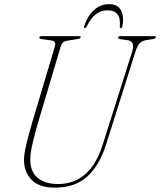

<svg xmlns="http://www.w3.org/2000/svg" viewBox="-20 -870 753 903"><path d="M463.5 -191.5 602 -628.5Q616.5 -676 579.5 -681L546.5 -685.5Q535.5 -687 535.5 -693.5Q535.5 -700 546 -700H706Q713 -700 713 -695.5Q713 -688.5 698.5 -686L666.5 -681Q648 -678 637.2 -666.8Q626.5 -655.5 617.5 -628.5L479 -190.5Q447 -90.5 389.5 -39Q332 12.5 238.5 12.5Q162 12.5 126.5 -26.2Q91 -65 93 -124.5Q93.5 -143.5 99.8 -173Q106 -202.5 115.5 -237Q125 -271.5 134.5 -304.5L238.5 -653Q245 -675.5 223.5 -679.5L177 -686Q165 -687.5 165 -694Q165.5 -700 175 -700H351.5Q359.5 -700 359.5 -695.5Q359.5 -688.5 345.5 -686.5L292.5 -678Q272.5 -675 266 -653L162 -303Q144 -242 133.8 -198.5Q123.5 -155 122.5 -124.5Q120.5 -66 155 -35.2Q189.5 -4.5 254 -4.5Q326.5 -4.5 380 -50Q433.5 -95.5 463.5 -191.5ZM485.5 -821.5Q456 -821.5 431.8 -803.8Q407.5 -786 388 -745.5Q384 -738 379.5 -738Q373 -738 376 -747Q390 -792.5 420.8 -821.5Q451.5 -850.5 493 -850.5Q534 -850.5 549.2 -821Q564.5 -791.5 555.5 -746Q554 -738 548.5 -738Q542.5 -738 543.5 -745.5Q547 -786 531.8 -803.8Q516.5 -821.5 485.5 -821.5Z"/></svg>

Font: Fraunces 144pt S050 Thin
Style: Italic
Weight: 100
Italic angle: -16°
Version: Version 1.000; ttfautohint (v1.8.3)